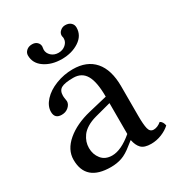

<svg xmlns="http://www.w3.org/2000/svg" viewBox="-154 -719 765 829"><g transform="rotate(-30 228.5 -305.0)"><path d="M291 -79.1V-232.9L211.9 -211.9Q185.1 -204.6 166 -192.9Q147 -181.2 136.7 -167Q126.5 -152.8 121.8 -138.4Q117.2 -124 117.2 -108.9Q117.2 -77.1 135.7 -54Q154.3 -30.8 189 -30.8Q233.9 -30.8 291 -79.1ZM291 -47.9H289.1L269 -32.2Q238.8 -7.3 213.9 1.2Q189 9.8 159.2 9.8Q34.2 9.8 34.2 -98.1Q34.2 -147.9 79.8 -186.8Q125.5 -225.6 199.2 -243.2L291 -265.1Q291 -338.4 271.5 -372.1Q252 -405.8 210 -405.8Q167 -405.8 149.9 -396Q132.8 -386.2 132.8 -360.8Q132.8 -353 134.5 -344Q136.2 -335 136.2 -332Q136.2 -316.9 122.3 -304.4Q108.4 -292 87.9 -292Q53.2 -292 53.2 -326.2Q53.2 -355 77.4 -381.3Q101.6 -407.7 141.8 -423.3Q182.1 -439 226.1 -439Q295.9 -439 333.5 -396Q371.1 -353 371.1 -270V-123Q371.1 -80.1 376.2 -59.1Q381.3 -38.1 399.9 -38.1Q418.9 -38.1 438 -54.2Q451.7 -46.9 455.1 -26.9Q438.5 -11.2 412.8 -0.7Q387.2 9.8 359.9 9.8Q325.7 9.8 311 -5.4Q296.4 -20.5 291 -47.9ZM331.1 -586.9Q331.1 -547.4 295.2 -523.7Q259.3 -500 209 -500Q158.7 -500 123.8 -523.7Q88.9 -547.4 88.9 -586.9Q88.9 -600.6 99.9 -610.4Q110.8 -620.1 127.9 -620.1Q143.6 -620.1 152.8 -611.3Q162.1 -602.5 162.1 -589.8Q162.1 -585 161.1 -582Q160.2 -579.1 160.2 -574.2Q160.2 -557.1 174.3 -543.9Q188.5 -530.8 210 -530.8Q231 -530.8 245.4 -543.5Q259.8 -556.2 259.8 -573.2Q259.8 -579.1 258.8 -582Q257.8 -584 257.8 -588.9Q257.8 -601.6 268.6 -610.8Q279.3 -620.1 293 -620.1Q310.5 -620.1 320.8 -610.8Q331.1 -601.6 331.1 -586.9Z"/></g></svg>

Font: Common Serif
Style: Regular
Weight: 400
Designer: Philipp H. Poll, Khaled Hosny
Foundry: Stefan Peev, Context Ltd.
Version: Version 1.026